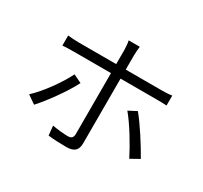

<svg xmlns="http://www.w3.org/2000/svg" viewBox="-162 -1004 1324 1254"><g transform="rotate(30 500.0 -377.5)"><path d="M557 -781H473C477 -767 480 -733 480 -713V-606H197C166 -606 142 -608 115 -611V-535C141 -537 167 -538 198 -538H480V-79C480 -52 468 -40 441 -40C414 -40 368 -44 324 -52L331 19C370 24 429 26 469 26C528 26 552 1 552 -50V-538H823C846 -538 875 -538 900 -536V-611C876 -607 844 -606 822 -606H552V-713C552 -734 555 -767 557 -781ZM756 -411 695 -379C749 -316 825 -190 863 -113L929 -150C889 -222 810 -347 756 -411ZM340 -382 278 -412C239 -332 153 -211 86 -151L148 -108C205 -170 298 -297 340 -382Z"/></g></svg>

Font: Source Han Sans JP Normal
Style: Regular
Weight: 350
Designer: Ryoko NISHIZUKA 西塚涼子 (kana, bopomofo & ideographs); Paul D. Hunt (Latin, Greek & Cyrillic); Sandoll Communications 산돌커뮤니
Foundry: Adobe
Version: Version 2.002;hotconv 1.0.116;makeotfexe 2.5.65601